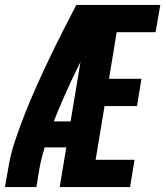

<svg xmlns="http://www.w3.org/2000/svg" viewBox="-29 -755 667 775"><path d="M-9 0 4 -74Q13 -131 32 -187.5Q51 -244 73 -299.5Q95 -355 119.5 -409.5Q144 -464 170 -518.5Q196 -573 223.5 -627Q251 -681 279 -735H334L330 -712L389 -686Q334 -583 282.5 -478Q231 -373 188 -265H256L239 -160H151Q145 -139 139.5 -117.5Q134 -96 130 -74L118 0ZM212 0 334 -735H618L599 -625H442L411 -437H542L524 -327H393L357 -110H514L496 0Z"/></svg>

Font: Iosevka Curly XBdEx
Style: Italic
Weight: 800
Width: 7
Italic angle: -9°
Monospace: yes
Designer: Belleve Invis
Foundry: Belleve Invis
Version: Version 11.1.0; ttfautohint (v1.8.3)